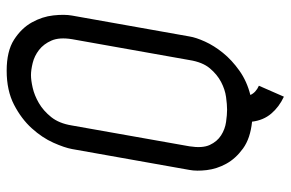

<svg xmlns="http://www.w3.org/2000/svg" viewBox="-164 -584 850 561"><g transform="rotate(-90 260.5 -304.0)"><path d="M426 -518Q432 -555 422 -578Q412 -601 394.5 -614.5Q377 -628 356.5 -633Q336 -638 321 -638Q306 -638 284 -633Q262 -628 239.5 -615Q217 -602 198.5 -579Q180 -556 174 -519L113 -175Q107 -137 117 -115.5Q127 -94 145 -82.5Q163 -71 184 -68Q205 -65 220 -65Q235 -65 257 -68Q279 -71 301 -82.5Q323 -94 341 -115.5Q359 -137 365 -175ZM434 -175Q431 -156 419 -129.5Q407 -103 386 -77Q365 -51 334 -29Q303 -7 263 3Q270 19 290 28L258 101Q228 87 208.5 64Q189 41 185 8Q136 3 106.5 -18.5Q77 -40 62 -67.5Q47 -95 43.5 -124.5Q40 -154 44 -175L105 -518Q109 -540 123.5 -572.5Q138 -605 165.5 -635.5Q193 -666 234.5 -687.5Q276 -709 334 -709Q391 -709 424.5 -687.5Q458 -666 475 -635.5Q492 -605 495.5 -572.5Q499 -540 495 -518Z"/></g></svg>

Font: Marvel
Style: Bold Italic
Weight: 700
Italic angle: -12°
Designer: Carolina Trebol
Foundry: Carolina Trebol
Version: Version 1.001